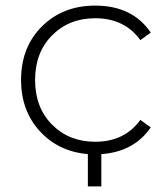

<svg xmlns="http://www.w3.org/2000/svg" viewBox="-20 -546 597 684"><path d="M319 -41Q424 -41 480 -119L517 -92Q457 -5 341 3V118H293V3Q188 -6 121.5 -79Q55 -152 55 -261Q55 -378 129.5 -452Q204 -526 319 -526Q452 -526 517 -430L480 -403Q424 -481 319 -481Q226 -481 165.5 -420Q105 -359 105 -261Q105 -163 165.5 -102Q226 -41 319 -41Z"/></svg>

Font: mBank Light
Style: Regular
Weight: 300
Designer: Julieta Ulanovsky
Foundry: Julieta Ulanovsky
Version: Version 7.200;PS 007.200;hotconv 1.0.88;makeotf.lib2.5.64775